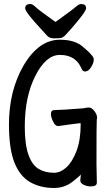

<svg xmlns="http://www.w3.org/2000/svg" viewBox="-20 -918 540 961"><path d="M250 22.9Q182.1 22.9 130.6 -6.6Q79.1 -36.1 52 -105Q24.9 -173.8 24.9 -294.9Q24.9 -462.9 97.2 -588.9Q173.8 -719.2 279.8 -719.2Q359.9 -719.2 399.9 -679.2Q436 -649.9 448.2 -628.9L449.2 -618.2Q449.2 -602.1 435.5 -581.1Q421.9 -560.1 405.8 -560.1Q394 -560.1 388.2 -574.2Q359.9 -643.1 279.8 -643.1Q210 -643.1 157 -538.6Q104 -434.1 104 -285.2Q104 -195.8 122.1 -144.3Q140.1 -92.8 172.6 -73Q205.1 -53.2 250 -53.2Q282.2 -53.2 312 -80.1Q341.8 -106.9 362.8 -161.9Q383.8 -216.8 383.8 -295.9L382.8 -301.8Q332 -295.9 272.9 -287.1Q259.8 -287.1 252.4 -298.1Q245.1 -309.1 240 -322.5Q234.9 -335.9 234.9 -347.2Q234.9 -367.2 252.9 -367.2Q287.1 -367.2 397.9 -376Q413.1 -379.9 424.8 -379.9Q435.1 -379.9 444.6 -370.8Q454.1 -361.8 460 -350.8Q465.8 -339.8 465.8 -331.1Q465.8 -324.2 464.4 -319.6Q462.9 -314.9 462.9 -94.2L464.8 -3.9Q464.8 15.1 434.1 15.1Q417 15.1 399.4 7.1Q381.8 -1 381.8 -14.2L384.8 -44.9Q382.8 -40 343 -8.5Q303.2 22.9 250 22.9ZM251 -726.1Q227.1 -726.1 215.6 -739.5Q204.1 -752.9 186 -772Q106 -857.9 106 -876Q106 -897.9 131.8 -897.9Q143.1 -897.9 159.9 -881.6Q176.8 -865.2 257.8 -808.1Q341.8 -868.2 358.4 -883.1Q375 -897.9 386.2 -897.9Q411.1 -897.9 411.1 -877Q411.1 -859.9 337.9 -775.9Q318.8 -754.9 307.4 -742.4Q295.9 -730 284.9 -728Q273.9 -726.1 251 -726.1Z"/></svg>

Font: LXGW WenKai Mono GB Screen
Style: Regular
Weight: 400
Monospace: yes
Designer: LXGW / Fontworks Inc.
Foundry: LXGW / Fontworks Inc.
Version: Version 1.510;January 18,2025